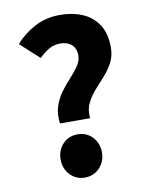

<svg xmlns="http://www.w3.org/2000/svg" viewBox="-80 -740 623 810"><g transform="rotate(-10 231.5 -335.0)"><path d="M154 -231Q148 -272 159 -304.5Q170 -337 189.5 -363.5Q209 -390 230 -412.5Q251 -435 265.5 -456.5Q280 -478 280 -500Q280 -521 271.5 -535Q263 -549 248 -556Q233 -563 213 -563Q186 -563 164.5 -550.5Q143 -538 122 -517L41 -591Q76 -631 124.5 -656.5Q173 -682 232 -682Q286 -682 328.5 -664Q371 -646 396 -608Q421 -570 421 -510Q421 -474 406 -445.5Q391 -417 369 -393Q347 -369 326 -345Q305 -321 292 -294Q279 -267 283 -231ZM218 12Q180 12 155 -15Q130 -42 130 -80Q130 -120 155 -146.5Q180 -173 218 -173Q257 -173 282 -146.5Q307 -120 307 -80Q307 -42 282 -15Q257 12 218 12Z"/></g></svg>

Font: Mada
Style: Bold
Weight: 700
Designer: Khaled Hosny
Version: Version 1.5